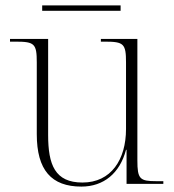

<svg xmlns="http://www.w3.org/2000/svg" viewBox="-20 -680 645 710"><path d="M136 -640H426V-660H136ZM281 10C363 10 423 -39 446 -126H448V0H584V-10H558C497 -10 488 -18 488 -87V-536H353V-526H368C438 -526 446 -518 446 -449V-203C446 -90 391 -5 285 -5C183 -5 158 -71 158 -181V-536H17V-526H38C108 -526 116 -518 116 -449V-184C116 -51 170 10 281 10Z"/></svg>

Font: Noto Serif Display ExtraLight
Style: Regular
Weight: 200
Designer: Monotype Design Team
Foundry: Monotype Imaging Inc.
Version: Version 2.009